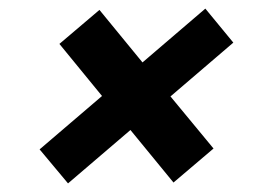

<svg xmlns="http://www.w3.org/2000/svg" viewBox="-20 -513 619 446"><path d="M138 -87 72 -166 217 -290 118 -411 211 -490 311 -368 457 -493 522 -414 376 -289 476 -168 383 -89 283 -211Z"/></svg>

Font: DM Sans 24pt
Style: Bold Italic
Weight: 700
Italic angle: -10°
Designer: Colophon Foundry, Jonny Pinhorn
Foundry: Colophon Foundry
Version: Version 4.004;gftools[0.9.30]